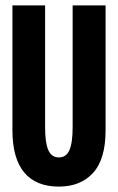

<svg xmlns="http://www.w3.org/2000/svg" viewBox="-20 -680 437 711"><path d="M198 11Q113 11 69.5 -41.5Q26 -94 26 -198V-660H147V-209Q147 -151 159 -124Q171 -97 198 -97Q225 -97 237 -124Q249 -151 249 -209V-660H371V-198Q371 -90 324.5 -39.5Q278 11 198 11Z"/></svg>

Font: Bricolage Grotesque 96pt Condensed SemiBold
Style: Regular
Weight: 600
Width: 3
Designer: Mathieu Triay
Foundry: Atelier Triay
Version: Version 1.001; ttfautohint (v1.8.4.7-5d5b);gftools[0.9.33.de